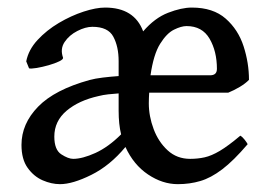

<svg xmlns="http://www.w3.org/2000/svg" viewBox="-20 -463 700 497"><path d="M135.3 13.7Q113.3 13.7 90.3 3.7Q67.4 -6.3 51.5 -28.6Q35.6 -50.8 35.6 -87.9Q35.6 -142.6 78.6 -186.8Q121.6 -231 211.9 -255.9Q226.1 -259.8 246.1 -262.2Q266.1 -264.6 287.1 -266.1V-304.7Q287.1 -342.3 273.4 -367.9Q259.8 -393.6 219.2 -393.6Q201.2 -393.6 180.2 -382.8Q159.2 -372.1 147.2 -354.2Q135.3 -336.4 143.1 -314Q144.5 -309.6 133.3 -304.2Q122.1 -298.8 106 -294.2Q89.8 -289.6 75.2 -287.1Q60.5 -284.7 55.2 -286.1L47.9 -304.2Q53.7 -334 77.1 -359.4Q100.6 -384.8 132.3 -403.6Q164.1 -422.4 196.3 -432.9Q228.5 -443.4 252 -443.4Q327.6 -443.4 350.6 -381.8Q380.4 -416.5 415 -429.9Q449.7 -443.4 476.6 -443.4Q531.7 -443.4 564.2 -414.8Q596.7 -386.2 610.6 -343Q624.5 -299.8 624.5 -256.3Q615.7 -247.1 600.6 -238Q585.4 -229 570.8 -223.1H366.2Q365.7 -216.8 365.5 -210Q365.2 -203.1 365.2 -195.8Q365.2 -162.1 377.7 -128.9Q390.1 -95.7 414.1 -73.7Q438 -51.8 472.2 -51.8Q491.7 -51.8 509.5 -55.7Q527.3 -59.6 549.1 -72.5Q570.8 -85.4 602.1 -111.8Q607.9 -108.4 613.5 -101.1Q619.1 -93.8 621.1 -89.8Q584.5 -46.9 555.2 -24.7Q525.9 -2.4 498.5 5.6Q471.2 13.7 440.4 13.7Q400.4 13.7 363 -11.5Q325.7 -36.6 304.7 -82.5Q264.6 -34.2 216.3 -10.3Q168 13.7 135.3 13.7ZM169.4 -51.8Q193.4 -51.8 227.1 -67.1Q260.7 -82.5 293.5 -115.2Q287.1 -141.1 287.1 -176.3V-221.2Q273.4 -220.2 260 -218.8Q246.6 -217.3 235.4 -214.4Q184.1 -203.1 152.3 -176.3Q120.6 -149.4 120.6 -109.4Q120.6 -75.2 138.7 -63.5Q156.7 -51.8 169.4 -51.8ZM369.6 -268.1H523.9Q541.5 -268.1 541.5 -284.7Q541.5 -330.1 522.5 -362.8Q503.4 -395.5 462.9 -395.5Q449.2 -395.5 430.4 -386.2Q411.6 -377 394.5 -349.6Q377.4 -322.3 369.6 -268.1Z"/></svg>

Font: Namdhinggo
Style: Regular
Weight: 400
Designer: Victor Gaultney
Foundry: SIL International
Version: Version 3.001